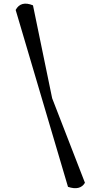

<svg xmlns="http://www.w3.org/2000/svg" viewBox="-20 -900 536 1042"><path d="M65 -846Q93 -898 159 -871L263 -367L441 92Q415 136 349 114Z"/></svg>

Font: Tillana SemiBold
Style: Regular
Weight: 600
Designer: Lipi Raval (Devanagari, Latin), Jonny Pinhorn (Latin)
Foundry: Indian Type Foundry
Version: Version 2.003;PS 1.0;hotconv 1.0.79;makeotf.lib2.5.61930; tt